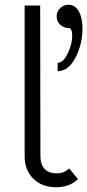

<svg xmlns="http://www.w3.org/2000/svg" viewBox="-20 -773 365 803"><path d="M221 -475V-510Q245 -511 263.5 -550Q282 -589 282 -624Q282 -656 266 -656Q246 -656 231.5 -670Q217 -684 217 -705Q217 -725 231.5 -739Q246 -753 266 -753Q295 -753 310 -725Q325 -697 325 -654Q325 -589 296 -532.5Q267 -476 221 -475ZM215 10Q155 10 119 -26Q83 -62 83 -120V-750H148L149 -120Q149 -85 166.5 -66.5Q184 -48 216 -48Q249 -48 269 -69L306 -24Q272 10 215 10Z"/></svg>

Font: Orkney Light
Style: Regular
Weight: 300
Designer: Samuel Oakes and Alfredo Marco Pradil
Foundry: Alfredo Marco Pradil
Version: 1.0; ttfautohint (v1.5)